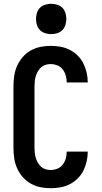

<svg xmlns="http://www.w3.org/2000/svg" viewBox="-20 -985 540 1013"><path d="M247 8Q220 8 193 2.5Q166 -3 142 -16.5Q118 -30 99.5 -51.5Q81 -73 70 -98Q59 -123 55 -150.5Q51 -178 51 -205V-530Q51 -557 55 -584.5Q59 -612 70 -637Q81 -662 99.5 -683.5Q118 -705 142 -718.5Q166 -732 193 -737.5Q220 -743 247 -743Q273 -743 298.5 -738.5Q324 -734 347 -722.5Q370 -711 389 -692.5Q408 -674 419.5 -651Q431 -628 437 -602.5Q443 -577 443 -551Q443 -551 443 -551Q443 -551 443 -550H332Q332 -551 332 -551Q332 -551 332 -551Q332 -569 327 -586.5Q322 -604 311 -618.5Q300 -633 282.5 -640Q265 -647 247 -647Q234 -647 220.5 -643Q207 -639 197 -630Q187 -621 180 -609Q173 -597 169 -584Q165 -571 163.5 -557.5Q162 -544 162 -530V-205Q162 -191 163.5 -177.5Q165 -164 169 -151Q173 -138 180 -126Q187 -114 197 -105Q207 -96 220.5 -92Q234 -88 247 -88Q265 -88 282.5 -95Q300 -102 311 -116.5Q322 -131 327 -148.5Q332 -166 332 -184Q332 -184 332 -184Q332 -184 332 -185H443Q443 -184 443 -184Q443 -184 443 -184Q443 -158 437 -132.5Q431 -107 419.5 -84Q408 -61 389 -42.5Q370 -24 347 -12.5Q324 -1 298.5 3.5Q273 8 247 8ZM250 -805Q234 -805 218 -810Q202 -815 191 -826Q180 -837 175 -853Q170 -869 170 -885Q170 -901 175 -917Q180 -933 191 -944Q202 -955 218 -960Q234 -965 250 -965Q266 -965 282 -960Q298 -955 309 -944Q320 -933 325 -917Q330 -901 330 -885Q330 -869 325 -853Q320 -837 309 -826Q298 -815 282 -810Q266 -805 250 -805Z"/></svg>

Font: Zed Mono
Style: Bold
Weight: 700
Monospace: yes
Designer: Belleve Invis
Foundry: Belleve Invis
Version: Version 1.0.0; ttfautohint (v1.8.4)